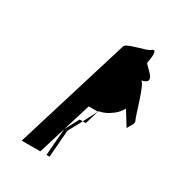

<svg xmlns="http://www.w3.org/2000/svg" viewBox="-142 -854 704 760"><g transform="rotate(30 210.0 -474.0)"><path d="M68 -188H153L191 -312L181 -188H195L205 -312L239 -375H225L191 -312L230 -438H272L273 -441C277 -441 302 -447 318 -459C338 -471 352 -486 362 -504L403 -438C408 -454 426 -469 418 -482C410 -494 375 -631 358 -631C427 -644 341 -695 344 -704C353 -748 350 -769 333 -756C326 -744 235 -730 229 -712ZM253 -375 272 -438 239 -375Z"/></g></svg>

Font: bitstorm
Style: maxcnobl
Weight: 400
Version: Version 0.2